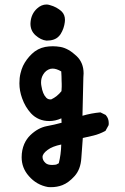

<svg xmlns="http://www.w3.org/2000/svg" viewBox="-20 -667 540 831"><path d="M73.7 13.7Q73.7 -17.6 85 -43.9Q94.7 -65.9 111.3 -82Q144.5 -113.8 182.6 -121.1Q214.8 -127 246.6 -135.7L245.6 -154.8Q219.7 -143.1 193.4 -143.1Q145.5 -143.1 114.3 -176.3Q88.9 -204.1 75.7 -241.7Q64 -273.9 64 -306.6Q64 -330.1 68.6 -349.1Q73.2 -368.2 79.6 -381.8Q93.3 -410.2 117.7 -433.6Q142.6 -457.5 175.8 -463.9Q191.9 -466.8 208.3 -466.8Q224.6 -466.8 241.7 -463.9Q276.4 -457.5 311 -424.8Q341.8 -396 341.8 -349.1Q341.8 -340.8 340.8 -332.5L336.9 -166Q375.5 -177.2 414.6 -180.7L437.5 -169.4L438.5 -168Q450.7 -154.3 450.7 -133.8Q450.7 -130.9 450.2 -125.5L436.5 -100.6Q410.2 -86.4 383.8 -80.1L338.4 -69.8Q335 -25.9 332 17.1Q329.1 65.9 302.7 95.2Q276.9 124 250 134.3Q227.5 143.1 200.2 143.1Q190.9 143.1 188 142.6Q138.2 133.8 104.5 94.7Q73.7 59.6 73.7 13.7ZM177.2 38.6Q186 46.9 205.1 46.9Q213.4 46.9 223.1 45.4L234.4 39.6Q244.1 1.5 245.1 -41.5Q206.5 -33.7 186 -18.1Q164.1 -2 164.1 12.5Q164.1 26.9 177.2 38.6ZM208 -370.1Q202.6 -370.1 198.2 -369.1Q177.7 -363.3 166.5 -343.8Q157.7 -329.1 157.7 -310.1Q157.7 -302.7 159.2 -294.9Q164.6 -259.8 180.2 -244.1Q187.5 -236.8 197.3 -236.8Q199.7 -236.8 201.7 -236.8Q227.1 -248.5 246.1 -272.5Q247.1 -283.7 247.1 -291.7Q247.1 -299.8 247.1 -304Q247.1 -308.1 246.6 -317.4Q246.6 -335.4 245.1 -357.9Q224.1 -370.1 208 -370.1ZM111.8 -564.5Q111.8 -568.4 112.3 -572.3Q115.7 -607.4 140.1 -629.9Q159.2 -647.5 181.2 -647.5Q188.5 -647.5 195.8 -645Q225.6 -637.2 247.1 -617.2Q261.2 -603 261.2 -580.6Q261.2 -572.3 258.3 -558.6Q255.4 -544.9 249 -531.7Q242.7 -517.6 233.4 -508.8Q216.3 -491.2 181.6 -491.2H181.2Q156.7 -493.7 133.3 -514.6Q111.8 -534.2 111.8 -564.5Z"/></svg>

Font: Bakudai
Style: Bold
Weight: 700
Version: Version 1.48